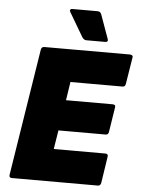

<svg xmlns="http://www.w3.org/2000/svg" viewBox="-58 -898 691 943"><g transform="rotate(5 288.0 -426.5)"><path d="M36 0Q22 0 24 -15L123 -640Q125 -655 140 -655H561Q568 -655 572.5 -651.5Q577 -648 575 -640L554 -510Q552 -495 539 -495H282L268 -404H498Q514 -404 511 -389L492 -268Q490 -253 477 -253H244L229 -160H483Q498 -160 496 -146L476 -15Q473 0 461 0ZM342 -706Q329 -706 320 -721L251 -838Q248 -843 250 -848Q252 -853 259 -853H385Q399 -853 404 -838L446 -721Q451 -706 434 -706Z"/></g></svg>

Font: Sofia Sans ExtraBlack
Style: Italic
Weight: 1000
Italic angle: -9°
Designer: Botio Nikoltchev, Ani Petrova
Foundry: lettersoup
Version: Version 4.100; ttfautohint (v1.8.4.7-5d5b)